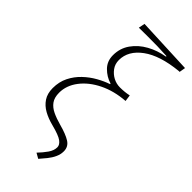

<svg xmlns="http://www.w3.org/2000/svg" viewBox="-285 -789 1032 1032"><g transform="rotate(45 231.5 -272.5)"><path d="M250 186 220 169Q244 144 261.5 119Q279 94 279 69Q279 51 258.5 35.5Q238 20 176 4Q136 -6 104.5 -23.5Q73 -41 54.5 -69Q36 -97 36 -138Q36 -186 55 -224Q74 -262 104.5 -291Q135 -320 170.5 -340Q206 -360 239 -371V-375Q199 -387 169.5 -417Q140 -447 140 -492Q140 -545 169 -586Q198 -627 245 -653Q292 -679 347 -688V-692Q313 -694 275 -695Q237 -696 200 -695.5Q163 -695 134 -695L141 -731L463 -717L457 -682H450Q320 -669 250.5 -618Q181 -567 181 -496Q181 -466 197.5 -443.5Q214 -421 238 -408.5Q262 -396 289 -396Q325 -396 357 -403L362 -366Q280 -360 216 -328.5Q152 -297 115 -248.5Q78 -200 78 -145Q78 -108 94 -86Q110 -64 138.5 -50.5Q167 -37 204 -27Q260 -12 289.5 6.5Q319 25 319 60Q319 83 309 105Q299 127 282.5 147.5Q266 168 250 186Z"/></g></svg>

Font: Source Sans 3 Light
Style: Italic
Weight: 300
Italic angle: -11°
Designer: Paul D. Hunt
Foundry: Adobe
Version: Version 3.046;hotconv 1.0.118;makeotfexe 2.5.65603